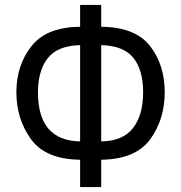

<svg xmlns="http://www.w3.org/2000/svg" viewBox="-20 -744 731 774"><path d="M303 -724V-636Q167 -635 106.5 -557.5Q46 -480 46 -372Q46 -265 104.5 -183.5Q163 -102 303 -100V10H388V-100Q527 -102 585.5 -182.5Q644 -263 644 -372Q644 -483 584.5 -559Q525 -635 388 -636V-724ZM557 -372Q557 -280 516 -227.5Q475 -175 388 -174V-562Q478 -560 517.5 -511Q557 -462 557 -372ZM303 -174Q133 -177 133 -372Q133 -459 172.5 -509.5Q212 -560 303 -562Z"/></svg>

Font: Noto Sans Display SemiCondensed
Style: Regular
Weight: 400
Width: 4
Designer: Monotype Design team
Foundry: Monotype Imaging Inc.
Version: 1.000